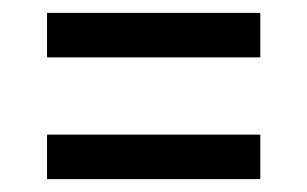

<svg xmlns="http://www.w3.org/2000/svg" viewBox="-20 -471 477 298"><path d="M53 -451H384V-382H53ZM53 -262H384V-193H53Z"/></svg>

Font: Noto Sans Bengali UI ExtraCondensed
Style: Regular
Weight: 400
Width: 2
Designer: Jelle Bosma - Monotype Design Team
Foundry: Monotype Imaging Inc.
Version: Version 2.003; ttfautohint (v1.8.4.7-5d5b)